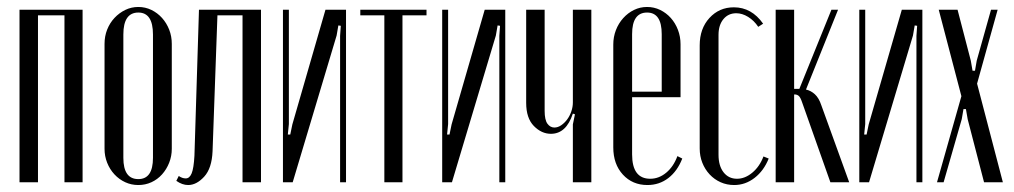

<svg xmlns="http://www.w3.org/2000/svg" viewBox="-20 -523 2910 551"><path d="M217 -495V0H165V-479H89V0H36V-495Z M377 -503Q397 -503 414.5 -494.5Q432 -486 445 -471.5Q458 -457 465.5 -438Q473 -419 473 -397V-96Q473 -75 465.5 -56Q458 -37 445 -22.5Q432 -8 414.5 0Q397 8 377 8Q357 8 339.5 0Q322 -8 308.5 -22.5Q295 -37 287.5 -56Q280 -75 280 -96V-397Q280 -419 287.5 -438Q295 -457 308.5 -471.5Q322 -486 339.5 -494.5Q357 -503 377 -503ZM377 -487Q334 -487 334 -424V-70Q334 -9 377 -9Q419 -9 419 -70V-424Q419 -487 377 -487Z M493 -18Q503 -11 513 -11Q524 -11 530 -25.5Q536 -40 538 -76L551 -495H729V0H676V-479H604L590 -89Q588 -40 566 -16Q544 8 520 8Q503 8 486 -4Z M973 -495V0H956V-420L958 -449L951 -450L946 -421L820 0H792V-495H809V-167L806 -137H813L819 -166L914 -495Z M1204 -479H1135V0H1083V-479H1014V-495H1204Z M1430 -495V0H1413V-420L1415 -449L1408 -450L1403 -421L1277 0H1249V-495H1266V-167L1263 -137H1270L1276 -166L1371 -495Z M1624 -197Q1605 -139 1561 -139Q1534 -139 1512 -161.5Q1490 -184 1490 -228V-495H1543V-205Q1543 -179 1551 -168Q1559 -157 1571 -157Q1581 -157 1590.5 -163.5Q1600 -170 1607.5 -180Q1615 -190 1619.5 -203Q1624 -216 1624 -229V-495H1677V0H1624V-166L1630 -195Z M1740 -395Q1740 -417 1747.5 -436.5Q1755 -456 1768.5 -471Q1782 -486 1799.5 -494.5Q1817 -503 1837 -503Q1857 -503 1874.5 -494.5Q1892 -486 1905 -471.5Q1918 -457 1925.5 -437.5Q1933 -418 1933 -396V-244H1794V-80Q1794 -10 1846 -10Q1871 -10 1892 -27.5Q1913 -45 1924 -75L1938 -68Q1924 -32 1898 -12Q1872 8 1838 8Q1795 8 1767.5 -22Q1740 -52 1740 -100ZM1879 -260V-425Q1879 -487 1837 -487Q1794 -487 1794 -425V-260Z M1988 -393Q1988 -441 2016 -471.5Q2044 -502 2086 -502Q2137 -502 2170 -455L2156 -446Q2144 -464 2127 -474.5Q2110 -485 2093 -485Q2070 -485 2056 -468Q2042 -451 2042 -423V-79Q2042 -47 2056.5 -28.5Q2071 -10 2095 -10Q2118 -10 2139 -27.5Q2160 -45 2171 -74L2186 -68Q2172 -33 2145.5 -12.5Q2119 8 2087 8Q2066 8 2048 0Q2030 -8 2016.5 -22.5Q2003 -37 1995.5 -56Q1988 -75 1988 -97Z M2282 -229Q2277 -244 2272 -248Q2267 -252 2260 -252H2259V0H2206V-495H2259V-268H2274L2366 -495H2385L2293 -266Q2307 -263 2318.5 -252.5Q2330 -242 2337 -221L2417 0H2363Z M2627 -495V0H2610V-420L2612 -449L2605 -450L2600 -421L2474 0H2446V-495H2463V-167L2460 -137H2467L2473 -166L2568 -495Z M2728 -495 2766 -349 2771 -320H2778L2783 -349L2824 -495H2843L2784 -283L2858 0H2804L2757 -181L2752 -210H2745L2740 -181L2688 0H2669L2739 -247L2674 -495Z"/></svg>

Font: Moniqa Cond Heading
Style: Regular
Weight: 400
Width: 3
Designer: Rajesh Rajput
Foundry: Rajesh Rajput
Version: Version 1.000